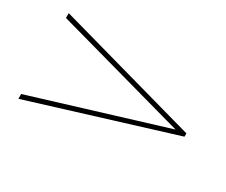

<svg xmlns="http://www.w3.org/2000/svg" viewBox="-90 -809 1181 1005"><g transform="rotate(30 500.0 -307.0)"><path d="M80 -47V-76L873 -319L84 -538V-567L932 -330V-310Z"/></g></svg>

Font: Inconsolata UltraExpanded ExtraLight
Style: Regular
Weight: 200
Width: 9
Monospace: yes
Designer: Raph Levien, Cyreal, Brenton Simpson
Foundry: Raph Levien, Cyreal, Google
Version: Version 3.001; ttfautohint (v1.8.2.53-6de2)